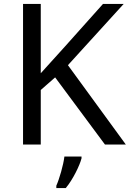

<svg xmlns="http://www.w3.org/2000/svg" viewBox="-20 -734 659 975"><path d="M619 0 325 -403 608 -714H503L310 -498C269 -452 227 -407 187 -362V-714H97V0H187V-277L260 -341L513 0ZM394 70V61H307C302 104 281 176 266 209V221H314C350 178 385 106 394 70Z"/></svg>

Font: Noto Sans Brahmi
Style: Regular
Weight: 400
Designer: Monotype Design Team
Foundry: Monotype Imaging Inc.
Version: Version 2.004